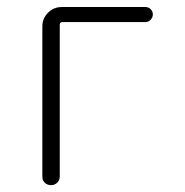

<svg xmlns="http://www.w3.org/2000/svg" viewBox="-20 -540 540 560"><path d="M103.5 -25.4V-462.9Q103.5 -486.3 120.1 -502.9Q136.7 -519.5 160.2 -519.5H404.3Q413.1 -519.5 419.4 -513.2Q425.8 -506.8 425.8 -498Q425.8 -489.3 419.4 -482.4Q413.1 -475.6 404.3 -475.6H162.1Q154.3 -475.6 154.3 -467.8V-25.4Q154.3 -14.6 147 -7.3Q139.6 0 128.9 0Q118.2 0 110.8 -6.8Q103.5 -13.7 103.5 -25.4Z"/></svg>

Font: Rounded-X Mgen+ 2m light
Style: Regular
Weight: 200
Designer: [Source Han Sans]
Ryoko NISHIZUKA  (kana & ideographs); Paul D. Hunt (Latin, Greek & Cyrillic); Wenlong ZHANG  (bopomofo
Version: Version 1.059.20150602